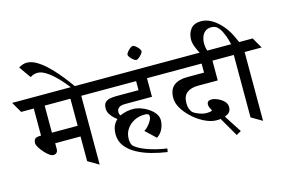

<svg xmlns="http://www.w3.org/2000/svg" viewBox="-174 -1218 2318 1562"><g transform="rotate(-15 985.0 -437.0)"><path d="M340.3 -657.2 393.1 -567.4H-2L-53.7 -657.2ZM595.7 -657.2 647.9 -567.4H195.8L143.6 -657.2ZM413.1 -41.5V-656.2H504.4V12.2ZM104.5 -299.8V-598.6H196.3V-299.8ZM440.9 -339.4V-249.5H199.7V-202.1Q199.7 -181.2 189.2 -170.9Q178.7 -160.6 161.1 -160.6Q146.5 -160.6 126.2 -175.8Q106 -190.9 86.4 -213.1Q66.9 -235.4 54.2 -257.1Q41.5 -278.8 41.5 -291.5Q41.5 -314.9 52.5 -327.1Q63.5 -339.4 103 -339.4Z M487.8 -638.7H455.6Q433.1 -667.5 403.6 -702.1Q374 -736.8 340.3 -768.3Q306.6 -799.8 272.5 -820.1Q238.3 -840.3 207 -840.3Q175.8 -840.3 146.5 -820.8L76.2 -920.4Q110.4 -942.4 145 -942.4Q182.1 -942.4 221.4 -920.4Q260.7 -898.4 299.3 -863Q337.9 -827.6 373.3 -786.6Q408.7 -745.6 438 -706.5Q467.3 -667.5 487.8 -638.7Z M966.3 -608.4H1058.1V-410.6H831.5Q761.7 -410.6 761.7 -359.4Q761.7 -333.5 784.9 -321Q808.1 -308.6 845.7 -299.8L814.5 -268.6Q793.9 -275.4 769.3 -289.6Q744.6 -303.7 721.7 -323.2Q698.7 -342.8 684.1 -366.2Q669.4 -389.6 669.4 -415.5Q669.4 -449.7 684.3 -465.6Q699.2 -481.4 724.6 -486.3Q750 -491.2 781.2 -491.2H966.3ZM885.3 -354.5Q913.1 -354.5 946.3 -343.3Q979.5 -332 1009.5 -312Q1039.6 -292 1059.1 -265.9Q1078.6 -239.7 1078.6 -209.5Q1078.6 -172.4 1061.8 -135.7Q1044.9 -99.1 1011.2 -78.1L926.3 -158.7Q943.4 -168 960.2 -186.8Q977.1 -205.6 988.3 -225.3Q999.5 -245.1 999.5 -257.8Q999.5 -267.6 997.6 -272.7Q995.6 -277.8 994.1 -279.3Q991.7 -281.7 983.6 -284.2Q975.6 -286.6 959 -286.6Q913.6 -286.6 874.3 -266.6Q835 -246.6 810.5 -210.7Q786.1 -174.8 786.1 -126.5Q786.1 -104.5 791.3 -90.1Q796.4 -75.7 801.3 -70.3Q830.1 -40.5 901.9 -13.7Q973.6 13.2 1070.3 27.8L1064.9 56.6Q1000 47.4 934.3 29.3Q868.7 11.2 814 -18.3Q759.3 -47.9 726.1 -91.1Q692.9 -134.3 692.9 -192.9Q692.9 -249 718.3 -284.7Q743.7 -320.3 787.1 -337.4Q830.6 -354.5 885.3 -354.5ZM989.3 -657.2 1041.5 -567.4H592.3L540.5 -657.2ZM1149.4 -657.2 1201.7 -567.4H753.4L700.7 -657.2Z M954.1 -792Q954.1 -800.8 965.1 -814.9Q976.1 -829.1 990.2 -840.1Q1004.4 -851.1 1013.2 -851.1Q1022 -851.1 1036.1 -840.1Q1050.3 -829.1 1061.3 -814.9Q1072.3 -800.8 1072.3 -792Q1072.3 -783.2 1061.3 -769Q1050.3 -754.9 1036.1 -743.9Q1022 -732.9 1013.2 -732.9Q1004.4 -732.9 990.2 -743.9Q976.1 -754.9 965.1 -769Q954.1 -783.2 954.1 -792Z M1518.1 -613.3 1609.4 -612.8V-400.9H1443.8Q1382.3 -400.9 1348.6 -373.5Q1314.9 -346.2 1314.9 -287.1Q1314.9 -257.8 1323.7 -237.3Q1332.5 -216.8 1340.3 -208.5Q1347.7 -201.2 1366.5 -191.7Q1385.3 -182.1 1408.4 -175Q1431.6 -168 1451.7 -168Q1465.8 -168 1478.3 -169.2Q1490.7 -170.4 1501.5 -176.8Q1493.7 -189.5 1487.3 -204.3Q1481 -219.2 1481 -232.4Q1481 -246.1 1490 -255.4Q1499 -264.6 1521.5 -264.6Q1541.5 -264.6 1570.1 -252.4Q1598.6 -240.2 1620.6 -218.8Q1642.6 -197.3 1642.6 -168.9Q1642.6 -139.6 1628.9 -125.5Q1615.2 -111.3 1589.4 -101.1L1684.1 45.4L1643.6 67.9L1550.8 -92.3Q1543 -90.8 1534.7 -90.3Q1526.4 -89.8 1517.6 -89.8Q1468.3 -89.8 1410.6 -119.6Q1353 -149.4 1306.2 -196.3Q1269 -232.9 1245.8 -274.2Q1222.7 -315.4 1222.7 -355.5Q1222.7 -426.8 1263.2 -459Q1303.7 -491.2 1376 -491.2H1518.1ZM1551.8 -657.2 1604 -567.4H1146L1094.2 -657.2ZM1701.2 -657.2 1753.4 -567.4H1304.2L1252.4 -657.2Z M1972.2 -657.2 2023.9 -567.4H1697.3L1645.5 -657.2ZM1612.3 -610.4 1533.7 -642.6Q1513.2 -677.7 1499.3 -712.6Q1485.4 -747.6 1485.4 -776.4Q1485.4 -830.1 1514.2 -865.7Q1543 -901.4 1600.6 -901.4Q1644 -901.4 1681.6 -881.1Q1719.2 -860.8 1752 -828.1Q1799.8 -780.8 1830.3 -718.5Q1860.8 -656.2 1880.4 -602.5L1793.5 -638.2Q1791 -660.6 1781.5 -694.1Q1772 -727.5 1756.8 -760.5Q1741.7 -793.5 1721.7 -813Q1712.9 -821.8 1700.2 -827.1Q1687.5 -832.5 1669.9 -832.5Q1637.2 -832.5 1617.2 -815.7Q1597.2 -798.8 1588.1 -773.2Q1579.1 -747.6 1579.1 -721.7Q1579.1 -690.4 1588.6 -662.4Q1598.1 -634.3 1612.3 -610.4ZM1789.1 -41.5V-656.2H1880.4V12.2Z"/></g></svg>

Font: Annapurna SIL
Style: Bold
Weight: 700
Designer: Peter Martin, Annie Olsen
Foundry: SIL International
Version: Version 2.000